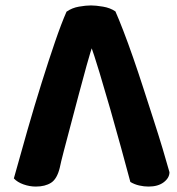

<svg xmlns="http://www.w3.org/2000/svg" viewBox="-20 -677 653 707"><path d="M315 -657Q333 -657 359.5 -652.5Q386 -648 405 -635Q417 -608 434 -564Q451 -520 470 -465.5Q489 -411 508 -352Q527 -293 545.5 -236Q564 -179 579 -129Q594 -79 604 -43Q604 -22 583 -6Q562 10 527 10Q510 10 492.5 6Q475 2 460 -7Q445 -63 426 -132.5Q407 -202 386.5 -273.5Q366 -345 346.5 -409.5Q327 -474 311 -519H324Q313 -486 299 -436Q285 -386 270 -329Q255 -272 240.5 -217.5Q226 -163 215 -121Q204 -79 200 -59Q190 -18 168 -4Q146 10 112 10Q89 10 66.5 2Q44 -6 31 -20Q55 -107 81 -197.5Q107 -288 133 -371Q159 -454 182.5 -522.5Q206 -591 225 -634Q245 -648 270.5 -652.5Q296 -657 315 -657Z"/></svg>

Font: Baloo Bhaijaan 2
Style: Bold
Weight: 700
Designer: Sanskriti Dholi, Noopur Datye and Ek Type
Foundry: Ek Type
Version: Version 1.701